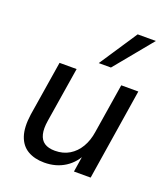

<svg xmlns="http://www.w3.org/2000/svg" viewBox="-139 -854 843 962"><g transform="rotate(20 282.5 -373.0)"><path d="M208 9Q156 9 119.5 -12.5Q83 -34 68 -79Q53 -124 63 -194L110 -487H201L154 -194Q147 -151 154 -122Q161 -93 182 -79Q203 -65 238 -65Q282 -65 315 -85Q348 -105 369 -140.5Q390 -176 397 -224L439 -487H530L453 0H364L381 -108H391Q366 -52 318.5 -21.5Q271 9 208 9ZM295 -553 429 -755H526L360 -553Z"/></g></svg>

Font: Nunito Sans 12pt Medium
Style: Italic
Weight: 500
Italic angle: -9°
Designer: Vernon Adams
Foundry: Vernon Adams
Version: Version 3.101;gftools[0.9.27]